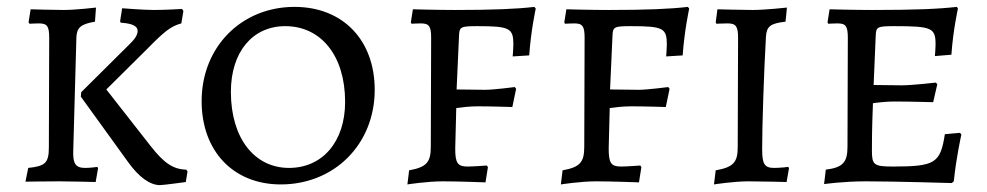

<svg xmlns="http://www.w3.org/2000/svg" viewBox="-20 -527 2869 558"><path d="M123 -417 122 -99C122 -54 112 -44 62 -39L54 1C54 1 111 0 153 0C189 0 258 2 258 2L265 -38L263 -42C263 -42 244 -39 228 -39C200 -39 191 -50 193 -93L202 -418C203 -447 215 -457 256 -464L259 -505C259 -505 200 -498 165 -498C136 -498 69 -500 69 -500L63 -462L66 -458C66 -458 83 -459 93 -459C117 -459 123 -451 123 -417ZM216 -259 215 -246 353 -55C384 -12 416 11 445 11C455 11 520 2 520 2L525 -29L521 -34C483 -35 457 -53 419 -101L289 -267L409 -386C458 -436 477 -451 507 -459L513 -495L509 -501C509 -501 460 -498 428 -498C397 -498 335 -503 335 -503L329 -465L331 -461C365 -459 380 -451 380 -437C380 -426 372 -413 356 -398Z M796 9C952 9 1069 -108 1069 -266C1069 -411 976 -507 836 -507C682 -507 566 -391 566 -233C566 -88 658 9 796 9ZM820 -39C719 -39 651 -126 651 -260C651 -376 714 -451 809 -451C913 -451 983 -365 983 -231C983 -115 917 -39 820 -39Z M1164 9C1164 9 1221 0 1267 0C1311 0 1391 3 1391 3L1398 -41L1395 -46C1395 -46 1356 -43 1339 -43C1310 -43 1303 -53 1303 -95L1306 -213C1320 -215 1344 -218 1369 -218C1407 -218 1469 -216 1469 -216L1480 -269L1476 -274C1476 -274 1415 -266 1390 -266L1307 -267L1314 -422C1315 -449 1318 -451 1368 -451C1462 -451 1472 -445 1472 -397C1472 -387 1470 -363 1470 -363L1518 -366C1523 -438 1537 -502 1537 -502L1533 -507C1483 -501 1413 -498 1303 -498C1251 -498 1180 -500 1180 -500L1174 -462L1176 -458C1176 -458 1194 -459 1203 -459C1227 -459 1233 -451 1233 -417L1232 -100C1232 -55 1219 -41 1169 -32Z M1610 9C1610 9 1667 0 1713 0C1757 0 1837 3 1837 3L1844 -41L1841 -46C1841 -46 1802 -43 1785 -43C1756 -43 1749 -53 1749 -95L1752 -213C1766 -215 1790 -218 1815 -218C1853 -218 1915 -216 1915 -216L1926 -269L1922 -274C1922 -274 1861 -266 1836 -266L1753 -267L1760 -422C1761 -449 1764 -451 1814 -451C1908 -451 1918 -445 1918 -397C1918 -387 1916 -363 1916 -363L1964 -366C1969 -438 1983 -502 1983 -502L1979 -507C1929 -501 1859 -498 1749 -498C1697 -498 1626 -500 1626 -500L1620 -462L1622 -458C1622 -458 1640 -459 1649 -459C1673 -459 1679 -451 1679 -417L1678 -100C1678 -55 1665 -41 1615 -32Z M2055 9C2055 9 2112 0 2155 0C2193 0 2266 2 2266 2L2273 -38L2271 -42C2271 -42 2249 -39 2230 -39C2202 -39 2195 -50 2195 -93C2195 -163 2200 -313 2206 -420C2208 -450 2218 -459 2263 -464L2267 -505C2267 -505 2204 -498 2167 -498C2132 -498 2071 -500 2065 -500L2060 -462L2062 -458C2062 -458 2083 -459 2095 -459C2119 -459 2125 -450 2125 -417L2124 -99C2124 -55 2111 -41 2060 -32Z M2375 8C2375 8 2431 0 2496 0C2580 0 2746 5 2746 5L2752 0C2759 -70 2774 -136 2774 -136L2770 -141L2726 -137C2713 -53 2698 -43 2575 -43C2519 -43 2514 -48 2514 -90C2514 -115 2514 -151 2517 -227C2531 -229 2555 -232 2580 -232C2623 -232 2692 -230 2692 -230L2704 -282L2700 -287C2700 -287 2630 -279 2601 -279L2519 -280L2525 -422C2526 -449 2529 -451 2579 -451C2689 -451 2699 -446 2699 -397C2699 -386 2697 -364 2697 -364L2745 -368C2750 -440 2764 -502 2764 -502L2761 -507C2708 -501 2641 -498 2514 -498C2462 -498 2391 -500 2391 -500L2385 -462L2387 -458C2387 -458 2405 -459 2414 -459C2438 -459 2444 -451 2444 -417L2443 -100C2443 -55 2429 -40 2380 -34Z"/></svg>

Font: Alegreya SC
Style: Regular
Weight: 400
Designer: Juan Pablo del Peral
Foundry: Huerta Tipografica
Version: Version 2.007;PS 002.007;hotconv 1.0.88;makeotf.lib2.5.64775